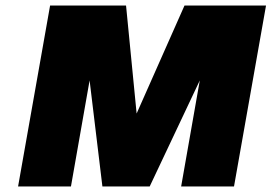

<svg xmlns="http://www.w3.org/2000/svg" viewBox="-20 -670 976 690"><path d="M518 0H348L302 -381L235 0H45L160 -650H433L471 -262L643 -650H936L821 0H631L698 -381Z"/></svg>

Font: Overused Grotesk Black
Style: Italic
Weight: 900
Italic angle: -10°
Version: Version 0.003